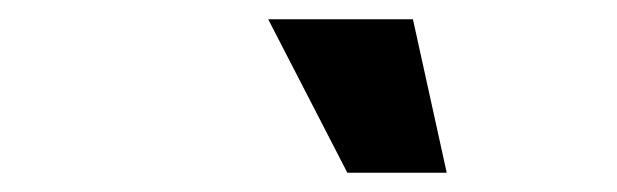

<svg xmlns="http://www.w3.org/2000/svg" viewBox="-20 -716 640 199"><path d="M443 -537 408 -696H258L340 -537Z"/></svg>

Font: Celebes ExtraBold
Style: Italic
Weight: 800
Italic angle: -10°
Designer: Anugrah Pasau
Foundry: Lafontype
Version: Version 1.000